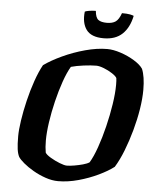

<svg xmlns="http://www.w3.org/2000/svg" viewBox="-60 -967 825 1017"><g transform="rotate(5 352.5 -458.0)"><path d="M287 0Q255 0 220 -12Q185 -24 154 -42Q123 -60 101 -78.5Q79 -97 71 -110Q63 -125 59.5 -150Q56 -175 56 -219Q56 -252 63.5 -302.5Q71 -353 84.5 -409.5Q98 -466 116 -517.5Q134 -569 154 -605Q193 -633 250 -659.5Q307 -686 369.5 -703Q432 -720 486 -720Q518 -720 557.5 -707Q597 -694 630.5 -673.5Q664 -653 678 -632Q695 -592 695 -521Q695 -474 686 -418Q677 -362 661 -304Q645 -246 624.5 -193.5Q604 -141 580 -102Q549 -78 500 -54.5Q451 -31 395 -15.5Q339 0 287 0ZM326 -86Q342 -86 365.5 -90Q389 -94 411 -100Q433 -106 445 -114Q464 -145 482.5 -197.5Q501 -250 516 -311.5Q531 -373 540 -432Q549 -491 549 -535Q549 -559 547 -571Q542 -581 521.5 -594.5Q501 -608 476.5 -617.5Q452 -627 436 -627Q408 -627 369 -622Q330 -617 302 -609Q283 -577 265.5 -527Q248 -477 234 -419Q220 -361 212 -306Q204 -251 204 -209Q204 -173 209 -145Q215 -134 238.5 -120Q262 -106 287.5 -96Q313 -86 326 -86ZM461 -775Q395 -775 369 -811Q343 -847 350 -907Q355 -910 372 -913Q389 -916 408 -916Q411 -880 426 -869Q441 -858 471 -858Q501 -858 518 -870Q535 -882 547 -916Q575 -916 590 -913Q605 -910 610 -907Q597 -844 560.5 -809.5Q524 -775 461 -775Z"/></g></svg>

Font: Texturina ExtraBold
Style: Italic
Weight: 800
Italic angle: -11°
Designer: Guillermo Torres Carreño
Foundry: Omnibus-Type
Version: Version 1.002; ttfautohint (v1.8.3)